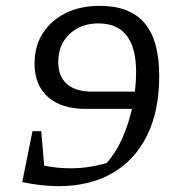

<svg xmlns="http://www.w3.org/2000/svg" viewBox="-20 -628 609 656"><path d="M121 -180 131 -62Q174 -53 222 -53Q282 -53 344 -71Q374 -103 396 -151.5Q418 -200 431 -256H273Q190 -256 144 -296.5Q98 -337 98 -411Q98 -470 126 -514Q154 -558 204 -583Q254 -608 321 -608Q424 -608 474 -549Q524 -490 524 -369Q524 -249 482.5 -165Q441 -81 364 -36.5Q287 8 180 8Q121 8 56 -6L91 -180ZM294 -315H441Q445 -349 445 -382Q445 -548 316 -548Q256 -548 217.5 -511.5Q179 -475 179 -416Q179 -367 208.5 -341Q238 -315 294 -315Z"/></svg>

Font: Piazzolla SC
Style: Italic
Weight: 400
Italic angle: -11.3°
Designer: Juan Pablo del Peral
Foundry: Huerta Tipografica
Version: Version 1.330